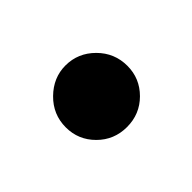

<svg xmlns="http://www.w3.org/2000/svg" viewBox="-48 -278 379 379"><g transform="rotate(-45 142.0 -88.0)"><path d="M142 -2Q106 -2 81 -27Q56 -52 56 -87Q56 -123 82 -148.5Q108 -174 142 -174Q177 -174 202.5 -148.5Q228 -123 228 -87Q228 -52 203 -27Q178 -2 142 -2Z"/></g></svg>

Font: Teachers ExtraBold
Style: Regular
Weight: 800
Designer: Alfredo Marco Pradil, Chank Diesel
Version: Version 1.001